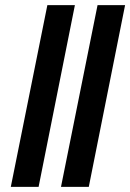

<svg xmlns="http://www.w3.org/2000/svg" viewBox="-20 -726 506 746"><path d="M22 0 164 -706H271L130 0ZM217 0 359 -706H466L325 0Z"/></svg>

Font: Source Sans 3 Semibold
Style: Italic
Weight: 600
Italic angle: -11°
Designer: Paul D. Hunt
Foundry: Adobe
Version: Version 3.052;hotconv 1.1.0;makeotfexe 2.6.0